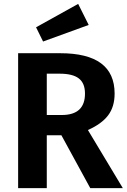

<svg xmlns="http://www.w3.org/2000/svg" viewBox="-20 -965 654 985"><path d="M435 -837 201 -752 165 -825 381 -945ZM443 0 295 -271H220V0H73V-692H289Q568 -692 568 -485Q568 -417 534.5 -373Q501 -329 431 -298L610 0ZM220 -587V-375H297Q416 -375 416 -485Q416 -538 384.5 -562.5Q353 -587 286 -587Z"/></svg>

Font: Fira Sans SemiBold
Style: Regular
Weight: 600
Designer: bBox Type GmbH & Carrois Corporate GbR & Edenspiekermann AG
Foundry: bBox Type GmbH & Carrois Corporate GbR & Edenspiekermann AG
Version: Version 4.301;PS 004.301;hotconv 1.0.88;makeotf.lib2.5.64775